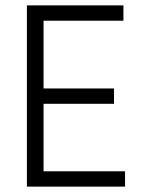

<svg xmlns="http://www.w3.org/2000/svg" viewBox="-20 -694 530 714"><path d="M445 0H80V-674H439V-617H142V-365H404V-308H142V-57H445Z"/></svg>

Font: Hind Colombo Light
Style: Regular
Weight: 300
Designer: Jyotish Sonowal, Aditi Pimprikar
Foundry: Indian Type Foundry
Version: Version 1.000;PS 1.0;hotconv 1.0.86;makeotf.lib2.5.63406; tt